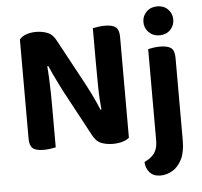

<svg xmlns="http://www.w3.org/2000/svg" viewBox="-59 -754 1062 1010"><g transform="rotate(-5 472.5 -249.0)"><path d="M73.2 -447.3 202.5 -449.3Q206.5 -408.4 208.5 -366.4Q210.6 -324.4 211.1 -284.5Q211.6 -244.6 211.6 -207.3V-0.7Q203.3 1.3 184.9 4.1Q166.4 7 147.5 7Q107 7 90.1 -7.5Q73.2 -21.9 73.2 -58.1ZM599.4 -162.1 469.7 -160Q462.3 -234.8 461.5 -303.5Q460.6 -372.2 460.6 -435V-608Q469.9 -610 487.8 -612.8Q505.8 -615.6 525 -615.6Q565.5 -615.6 582.4 -601.2Q599.4 -586.8 599.4 -550.6ZM599.4 -207.9V-292.4V-17.6Q587.1 -6.6 564.8 0.3Q542.6 7.3 512.4 7.3Q479.8 7.3 452.2 -3.2Q424.7 -13.7 406.1 -49.9L276.1 -292Q264.4 -315 252.7 -338.3Q241 -361.6 230.2 -384.8Q219.5 -408 209.9 -430.3L73.2 -399.4V-582.1Q85.1 -598.1 109.2 -606.4Q133.3 -614.7 160.8 -614.7Q193.4 -614.7 221.3 -603.8Q249.2 -593 267.1 -557.5L398.1 -315.3Q410.1 -293 421.7 -269.4Q433.2 -245.8 444 -222.5Q454.7 -199.3 463.7 -177ZM670 117Q694 105.3 709.6 91.3Q725.3 77.3 733.2 57.2Q741 37 741 5.6V-256.1H880.4V21.2Q880.4 83.9 860.7 122Q841.1 160.1 810.8 177.5Q780.5 195 748.3 195Q711.4 195 691.4 172.6Q671.3 150.2 670 117ZM728.4 -616.6Q728.4 -648.8 750.6 -670.9Q772.9 -693 807.4 -693Q842.3 -693 864.2 -670.9Q886.1 -648.8 886.1 -616.6Q886.1 -585 864.2 -562.6Q842.3 -540.2 807.4 -540.2Q772.9 -540.2 750.6 -562.6Q728.4 -585 728.4 -616.6ZM880.4 -188.3 741 -192V-472.5Q750 -475.2 767.1 -478Q784.2 -480.9 804.1 -480.9Q844.2 -480.9 862.3 -467.1Q880.4 -453.3 880.4 -415.5Z"/></g></svg>

Font: Baloo Tamma 2
Style: Regular
Weight: 400
Designer: Divya Kowshik, Shuchita Grover and Ek Type
Foundry: Ek Type
Version: Version 1.700